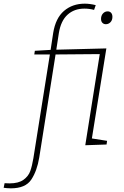

<svg xmlns="http://www.w3.org/2000/svg" viewBox="-116 -790 675 1047"><path d="M464 -526 385 -35 468 -22 465 -2 349 2 428 -495 187 -493 98 69Q86 142 54.5 189.5Q23 237 -57 237Q-66 237 -78 236Q-90 235 -96 234L-91 209L-64 210Q-15 210 12 190.5Q39 171 49 143Q59 115 66 73L156 -493H71L74 -513L160 -518L174 -610Q187 -691 233 -730.5Q279 -770 346 -770Q374 -770 406 -762L397 -736Q372 -743 344 -743Q289 -743 252.5 -710Q216 -677 205 -610L191 -519ZM497 -698Q497 -680 486.5 -669Q476 -658 461 -658Q450 -658 442.5 -665.5Q435 -673 435 -687Q435 -705 445.5 -716.5Q456 -728 471 -728Q483 -728 490 -720Q497 -712 497 -698Z"/></svg>

Font: Bitter Pro ExtraLight
Style: Italic
Weight: 275
Italic angle: -9°
Designer: Sol Matas, and Bitter project Authors
Foundry: Sol Matas
Version: Version 1.010